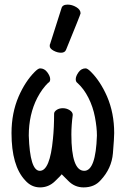

<svg xmlns="http://www.w3.org/2000/svg" viewBox="-20 -790 540 834"><path d="M154 24Q116 24 89 -7Q30 -70 30 -212Q30 -299 61 -371Q90 -437 131 -478Q146 -493 154 -493Q173 -493 185.5 -476Q198 -459 198 -446Q198 -434 189 -430Q163 -405 142 -365Q105 -293 105 -201Q110 -48 153 -48Q197 -48 210 -187Q215 -235 215 -296Q215 -305 226 -312.5Q237 -320 253 -320Q269 -320 282.5 -311.5Q296 -303 296 -291Q290 -246 290 -206Q290 -48 346 -48Q396 -48 401 -201Q401 -236 392.5 -281Q384 -326 364 -365.5Q344 -405 316 -430Q309 -435 309 -446Q309 -459 321 -476Q333 -493 352 -493Q360 -493 375 -478Q416 -437 445 -371Q476 -299 476 -212Q476 -191 470.5 -124.5Q465 -58 417 -7Q390 24 343 24Q304 24 276 -5L248 -33Q246 -29 218.5 -2.5Q191 24 154 24ZM245 -561Q229 -561 212.5 -570Q196 -579 196 -590Q196 -598 198 -600L247 -754Q251 -770 274 -770Q293 -770 311.5 -759Q330 -748 330 -732Q330 -728 267 -574Q262 -561 245 -561Z"/></svg>

Font: LXGW WenKai Mono TC
Style: Bold
Weight: 700
Designer: LXGW / Fontworks Inc.
Foundry: LXGW / Fontworks Inc.
Version: Version 1.330